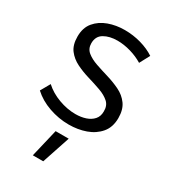

<svg xmlns="http://www.w3.org/2000/svg" viewBox="-183 -620 820 927"><g transform="rotate(30 226.5 -156.0)"><path d="M373 -426Q342 -445 304 -456Q266 -467 230 -467Q186 -467 156 -449.5Q126 -432 126 -393Q126 -363 147.5 -345.5Q169 -328 202.5 -316.5Q236 -305 273 -294Q310 -283 344 -266.5Q378 -250 399 -221Q420 -192 420 -145Q420 -94 392.5 -61.5Q365 -29 321.5 -13.5Q278 2 227 2Q171 2 117 -17Q63 -36 25 -71L55 -124Q89 -93 136.5 -75.5Q184 -58 230 -58Q261 -58 286.5 -66.5Q312 -75 327.5 -92.5Q343 -110 343 -137Q344 -170 323.5 -188.5Q303 -207 269.5 -219Q236 -231 198.5 -242Q161 -253 127.5 -269.5Q94 -286 73 -313.5Q52 -341 52 -388Q52 -437 78 -468Q104 -499 145.5 -514Q187 -529 235 -529Q282 -529 326 -516.5Q370 -504 403 -482ZM189 61H262L210 217H152Z"/></g></svg>

Font: Alexandria Light
Style: Regular
Weight: 300
Designer: Mohamed Gaber
Foundry: Kief Type Foundry
Version: Version 5.100